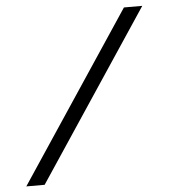

<svg xmlns="http://www.w3.org/2000/svg" viewBox="-51 -757 707 803"><g transform="rotate(-5 302.0 -355.0)"><path d="M576 -710 104 0H27L499 -710Z"/></g></svg>

Font: PTCRaleway
Style: Regular
Weight: 400
Designer: Matt McInerney, Pablo Impallari, Rodrigo Fuenzalida
Foundry: Matt McInerney, Pablo Impallari, Rodrigo Fuenzalida
Version: Version 3.000g; ttfautohint (v1.5) -l 8 -r 28 -G 28 -x 14 -D